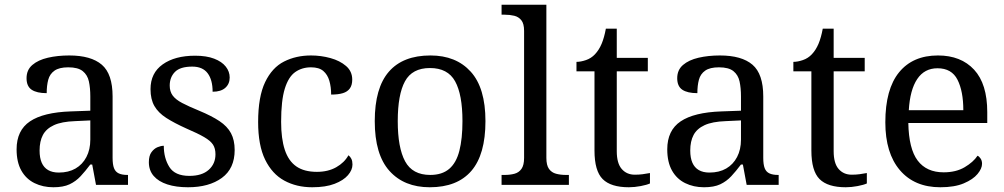

<svg xmlns="http://www.w3.org/2000/svg" viewBox="-20 -780 4235 810"><path d="M205 10Q161 10 125.5 -7.5Q90 -25 70 -60.5Q50 -96 50 -150Q50 -230 106.5 -268Q163 -306 278 -310L361 -313V-373Q361 -409 355 -436.5Q349 -464 329 -480Q309 -496 268 -496Q230 -496 210 -482Q190 -468 183.5 -443.5Q177 -419 177 -387Q135 -387 113.5 -401.5Q92 -416 92 -450Q92 -485 116.5 -506Q141 -527 182 -536.5Q223 -546 272 -546Q364 -546 409.5 -507Q455 -468 455 -373V-114Q455 -86 461 -70.5Q467 -55 481 -48.5Q495 -42 517 -42H520V0H385L369 -86H361Q340 -58 320 -36.5Q300 -15 273.5 -2.5Q247 10 205 10ZM228 -52Q269 -52 298.5 -69Q328 -86 344.5 -117.5Q361 -149 361 -191V-272L297 -269Q240 -267 207.5 -252Q175 -237 161 -210.5Q147 -184 147 -145Q147 -114 156 -93.5Q165 -73 183 -62.5Q201 -52 228 -52Z M773 10Q723 10 686 -2Q649 -14 628.5 -37.5Q608 -61 608 -96Q608 -123 619 -138Q630 -153 644.5 -159Q659 -165 671 -165Q671 -113 694.5 -75.5Q718 -38 779 -38Q832 -38 860.5 -63.5Q889 -89 889 -129Q889 -154 878.5 -170Q868 -186 841.5 -201.5Q815 -217 766 -238Q715 -261 681.5 -282.5Q648 -304 631.5 -332.5Q615 -361 615 -404Q615 -472 666.5 -508.5Q718 -545 803 -545Q851 -545 883.5 -532.5Q916 -520 932.5 -499Q949 -478 949 -453Q949 -426 930.5 -409.5Q912 -393 877 -393Q877 -443 856 -471Q835 -499 791 -499Q740 -499 718 -476.5Q696 -454 696 -419Q696 -394 708.5 -377Q721 -360 748.5 -345.5Q776 -331 820 -313Q873 -291 906 -269Q939 -247 954.5 -218Q970 -189 970 -147Q970 -69 916 -29.5Q862 10 773 10Z M1297 10Q1231 10 1179.5 -18Q1128 -46 1098.5 -106.5Q1069 -167 1069 -265Q1069 -372 1098.5 -433.5Q1128 -495 1178.5 -520.5Q1229 -546 1292 -546Q1334 -546 1374 -535Q1414 -524 1440 -501.5Q1466 -479 1466 -444Q1466 -421 1456 -407Q1446 -393 1426.5 -387Q1407 -381 1377 -381Q1377 -413 1369.5 -439Q1362 -465 1344 -480.5Q1326 -496 1292 -496Q1254 -496 1225.5 -476Q1197 -456 1181.5 -406Q1166 -356 1166 -266Q1166 -195 1181.5 -148Q1197 -101 1230 -78Q1263 -55 1317 -55Q1364 -55 1398.5 -74.5Q1433 -94 1450 -125Q1458 -119 1462.5 -109.5Q1467 -100 1467 -86Q1467 -63 1448 -41Q1429 -19 1391.5 -4.5Q1354 10 1297 10Z M1793 10Q1685 10 1623 -59Q1561 -128 1561 -269Q1561 -409 1620.5 -477.5Q1680 -546 1796 -546Q1904 -546 1966 -477.5Q2028 -409 2028 -269Q2028 -128 1968.5 -59Q1909 10 1793 10ZM1795 -42Q1845 -42 1875 -67.5Q1905 -93 1918 -144Q1931 -195 1931 -269Q1931 -381 1900 -437Q1869 -493 1794 -493Q1719 -493 1688.5 -437Q1658 -381 1658 -269Q1658 -157 1689 -99.5Q1720 -42 1795 -42Z M2096 0V-42H2109Q2132 -42 2150.5 -47Q2169 -52 2180 -67.5Q2191 -83 2191 -114V-650Q2191 -680 2179.5 -694.5Q2168 -709 2149.5 -713.5Q2131 -718 2109 -718H2096V-760H2285V-114Q2285 -83 2296 -67.5Q2307 -52 2326 -47Q2345 -42 2367 -42H2380V0Z M2633 10Q2557 10 2522.5 -24.5Q2488 -59 2488 -145V-479H2412V-519Q2430 -519 2452 -526.5Q2474 -534 2490 -551Q2507 -569 2518 -595Q2529 -621 2536 -659H2582V-536H2713V-479H2582V-142Q2582 -91 2603 -67Q2624 -43 2658 -43Q2676 -43 2691 -45Q2706 -47 2722 -50V-6Q2709 0 2683 5Q2657 10 2633 10Z M2950 10Q2906 10 2870.5 -7.5Q2835 -25 2815 -60.5Q2795 -96 2795 -150Q2795 -230 2851.5 -268Q2908 -306 3023 -310L3106 -313V-373Q3106 -409 3100 -436.5Q3094 -464 3074 -480Q3054 -496 3013 -496Q2975 -496 2955 -482Q2935 -468 2928.5 -443.5Q2922 -419 2922 -387Q2880 -387 2858.5 -401.5Q2837 -416 2837 -450Q2837 -485 2861.5 -506Q2886 -527 2927 -536.5Q2968 -546 3017 -546Q3109 -546 3154.5 -507Q3200 -468 3200 -373V-114Q3200 -86 3206 -70.5Q3212 -55 3226 -48.5Q3240 -42 3262 -42H3265V0H3130L3114 -86H3106Q3085 -58 3065 -36.5Q3045 -15 3018.5 -2.5Q2992 10 2950 10ZM2973 -52Q3014 -52 3043.5 -69Q3073 -86 3089.5 -117.5Q3106 -149 3106 -191V-272L3042 -269Q2985 -267 2952.5 -252Q2920 -237 2906 -210.5Q2892 -184 2892 -145Q2892 -114 2901 -93.5Q2910 -73 2928 -62.5Q2946 -52 2973 -52Z M3548 10Q3472 10 3437.5 -24.5Q3403 -59 3403 -145V-479H3327V-519Q3345 -519 3367 -526.5Q3389 -534 3405 -551Q3422 -569 3433 -595Q3444 -621 3451 -659H3497V-536H3628V-479H3497V-142Q3497 -91 3518 -67Q3539 -43 3573 -43Q3591 -43 3606 -45Q3621 -47 3637 -50V-6Q3624 0 3598 5Q3572 10 3548 10Z M3947 10Q3838 10 3776.5 -62Q3715 -134 3715 -264Q3715 -404 3773 -475Q3831 -546 3937 -546Q4034 -546 4089.5 -486Q4145 -426 4145 -307V-261H3812Q3814 -152 3851.5 -102.5Q3889 -53 3961 -53Q4013 -53 4049.5 -74.5Q4086 -96 4104 -123Q4111 -120 4117 -111Q4123 -102 4123 -89Q4123 -69 4104 -46Q4085 -23 4046 -6.5Q4007 10 3947 10ZM4044 -315Q4044 -395 4019.5 -443.5Q3995 -492 3935 -492Q3880 -492 3849.5 -446.5Q3819 -401 3814 -315Z"/></svg>

Font: Noto Serif Kannada
Style: Regular
Weight: 400
Designer: Universal Thirst, Indian Type Foundry and the Monotype Design Team
Foundry: Monotype Imaging Inc.
Version: Version 2.003